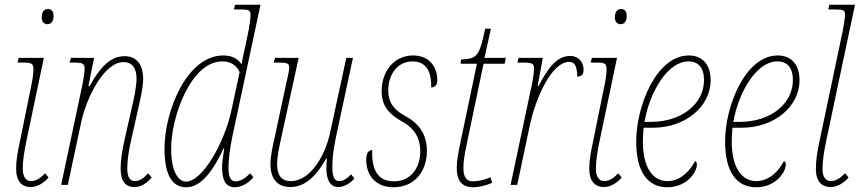

<svg xmlns="http://www.w3.org/2000/svg" viewBox="-20 -780 3627 810"><path d="M181 -678C194 -678 206 -688 206 -713C206 -733 196 -742 182 -742C165 -742 156 -728 156 -707C156 -687 166 -678 181 -678ZM109 9C136 9 163 -6 185 -31L170 -49C153 -30 132 -16 112 -16C91 -16 76 -31 76 -69C76 -105 83 -144 92 -188L165 -536H59L54 -516H74C116 -516 121 -512 121 -485C121 -474 118 -448 114 -429L65 -188C55 -142 48 -105 48 -69C48 -13 74 9 109 9Z M547 9C575 9 598 -6 620 -31L605 -49C588 -30 570 -16 550 -16C529 -16 517 -31 517 -69C517 -105 523 -144 533 -188L567 -339C573 -368 584 -411 584 -449C584 -498 563 -543 506 -543C452 -543 408 -507 358 -417H353L377 -536H279L274 -516H287C330 -516 337 -512 337 -490C337 -474 332 -448 329 -429L238 0H266L322 -262C345 -371 420 -518 501 -518C546 -518 556 -480 556 -449C556 -414 545 -364 539 -339L505 -188C495 -142 489 -105 489 -69C489 -13 511 9 547 9Z M765 10C814 10 866 -30 923 -154H926C922 -127 917 -98 917 -73C917 -19 933 10 971 10C994 10 1026 -4 1049 -32L1035 -49C1011 -23 990 -15 973 -15C951 -15 944 -37 944 -73C944 -109 950 -154 960 -203L1079 -760H972L967 -740H995C1032 -740 1037 -736 1037 -714C1037 -702 1033 -676 1029 -653L1014 -581C1009 -557 1003 -533 999 -509C981 -534 958 -546 922 -546C768 -546 674 -311 674 -153C674 -52 701 10 765 10ZM765 -14C729 -14 702 -62 702 -153C702 -287 785 -521 918 -521C950 -521 977 -507 991 -476L956 -313C927 -178 834 -14 765 -14Z M1408 9C1428 9 1456 -4 1475 -27L1461 -45C1446 -27 1427 -16 1411 -16C1392 -16 1382 -31 1382 -76C1382 -110 1386 -147 1397 -200L1469 -536H1441L1373 -222C1353 -125 1290 -16 1207 -16C1166 -16 1149 -42 1149 -89C1149 -117 1158 -162 1168 -206L1240 -536H1140L1135 -516H1152C1193 -516 1200 -513 1200 -494C1200 -483 1195 -459 1186 -421L1140 -206C1130 -165 1121 -117 1121 -89C1121 -32 1144 9 1206 9C1270 9 1318 -43 1356 -111H1359C1358 -97 1357 -83 1357 -71C1357 -20 1373 9 1408 9Z M1640 10C1729 10 1781 -57 1781 -144C1781 -213 1748 -259 1689 -291C1640 -318 1619 -348 1618 -395C1617 -470 1660 -521 1720 -521C1785 -521 1801 -467 1799 -411C1814 -411 1825 -421 1825 -441C1825 -498 1791 -546 1723 -546C1642 -546 1590 -479 1590 -395C1590 -333 1621 -298 1677 -267C1734 -235 1753 -192 1753 -142C1753 -68 1710 -15 1642 -15C1570 -15 1548 -69 1550 -147C1537 -147 1525 -137 1525 -106C1525 -37 1568 10 1640 10Z M1976 10C1994 10 2026 5 2056 -9L2049 -32C2026 -22 2000 -15 1975 -15C1946 -15 1935 -36 1935 -71C1935 -97 1938 -120 1951 -182L2020 -511H2109L2114 -536H2024L2051 -659H2027C2002 -542 1993 -532 1925 -529L1923 -511H1992L1923 -182C1912 -128 1907 -102 1907 -71C1907 -25 1923 10 1976 10Z M2225 -429 2134 0H2162L2215 -250C2242 -376 2310 -519 2381 -519C2402 -519 2415 -505 2415 -457C2436 -457 2442 -468 2442 -487C2442 -517 2421 -544 2386 -544C2332 -544 2296 -501 2252 -417H2248L2270 -536H2168L2163 -516H2183C2226 -516 2233 -512 2233 -490C2233 -474 2228 -448 2225 -429Z M2599 -678C2612 -678 2624 -688 2624 -713C2624 -733 2614 -742 2600 -742C2583 -742 2574 -728 2574 -707C2574 -687 2584 -678 2599 -678ZM2527 9C2554 9 2581 -6 2603 -31L2588 -49C2571 -30 2550 -16 2530 -16C2509 -16 2494 -31 2494 -69C2494 -105 2501 -144 2510 -188L2583 -536H2477L2472 -516H2492C2534 -516 2539 -512 2539 -485C2539 -474 2536 -448 2532 -429L2483 -188C2473 -142 2466 -105 2466 -69C2466 -13 2492 9 2527 9Z M2795 10C2877 10 2920 -53 2920 -86C2920 -94 2917 -99 2912 -100C2889 -56 2849 -16 2795 -16C2734 -16 2692 -74 2692 -183C2692 -198 2694 -227 2695 -241H2733C2875 -241 2978 -333 2978 -441C2978 -507 2944 -546 2886 -546C2750 -546 2664 -334 2664 -183C2664 -50 2716 10 2795 10ZM2728 -266H2699C2720 -390 2796 -521 2884 -521C2926 -521 2950 -495 2950 -442C2950 -341 2854 -266 2728 -266Z M3170 10C3252 10 3295 -53 3295 -86C3295 -94 3292 -99 3287 -100C3264 -56 3224 -16 3170 -16C3109 -16 3067 -74 3067 -183C3067 -198 3069 -227 3070 -241H3108C3250 -241 3353 -333 3353 -441C3353 -507 3319 -546 3261 -546C3125 -546 3039 -334 3039 -183C3039 -50 3091 10 3170 10ZM3103 -266H3074C3095 -390 3171 -521 3259 -521C3301 -521 3325 -495 3325 -442C3325 -341 3229 -266 3103 -266Z M3484 9C3511 9 3538 -6 3560 -31L3545 -49C3527 -30 3506 -16 3486 -16C3465 -16 3450 -31 3450 -67C3450 -105 3457 -144 3466 -188L3587 -760H3479L3474 -740H3502C3540 -740 3545 -737 3545 -715C3545 -705 3540 -676 3536 -653L3438 -188C3428 -142 3422 -105 3422 -67C3422 -13 3448 9 3484 9Z"/></svg>

Font: Noto Serif Condensed Thin
Style: Italic
Weight: 100
Width: 3
Italic angle: -12°
Designer: Monotype Design Team
Foundry: Monotype Imaging Inc.
Version: Version 2.013